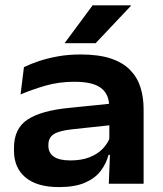

<svg xmlns="http://www.w3.org/2000/svg" viewBox="-20 -710 630 742"><path d="M400.5 0 405.5 -128 402.5 -145V-276L402 -297.5Q402 -346 370.2 -370Q338.5 -394 268 -394Q207.5 -394 155.8 -379Q104 -364 59.5 -345L72.5 -450.5Q98 -463 130.8 -474Q163.5 -485 203.8 -492.2Q244 -499.5 291.5 -499.5Q361.5 -499.5 408.5 -483.8Q455.5 -468 483.2 -439.2Q511 -410.5 523 -372Q535 -333.5 535 -288V0ZM207.5 13Q123.5 13 78.8 -24Q34 -61 34 -128.5V-138Q34 -213.5 86.5 -248Q139 -282.5 246.5 -293L413.5 -310L419 -227.5L260.5 -210.5Q208.5 -205 187.8 -191.5Q167 -178 167 -150V-146Q167 -119.5 187.8 -104.8Q208.5 -90 252 -90Q294.5 -90 325.8 -102.2Q357 -114.5 376.8 -135Q396.5 -155.5 405 -179.5L425 -111.5H399.5Q390.5 -77.5 369 -49.2Q347.5 -21 308.5 -4Q269.5 13 207.5 13ZM338 -689.5H485.5V-687L349.5 -543H231V-545Z"/></svg>

Font: Anek Gujarati SemiExpanded SemiBold
Style: Regular
Weight: 600
Width: 6
Designer: Mrunmayee Ghaisas (Gujarati), Yesha Goshar (Latin)
Foundry: Ek Type
Version: Version 1.003